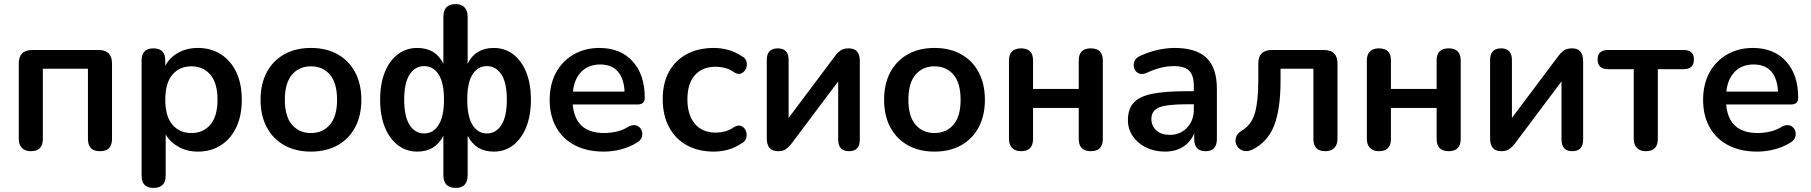

<svg xmlns="http://www.w3.org/2000/svg" viewBox="-20 -733 8875 941"><path d="M131 8Q103 8 87.5 -8Q72 -24 72 -52V-422Q72 -488 139 -488H463Q529 -488 529 -422V-52Q529 8 470 8Q411 8 411 -52V-396H190V-52Q190 8 131 8Z M918 -81Q976 -81 1011 -122Q1046 -163 1046 -244Q1046 -326 1011 -367Q976 -408 918 -408Q860 -408 825 -367Q790 -326 790 -244Q790 -163 825 -122Q860 -81 918 -81ZM732 188Q674 188 674 128V-437Q674 -496 732 -496Q790 -496 790 -437V-410Q811 -451 853.5 -474.5Q896 -498 950 -498Q1014 -498 1062.5 -467Q1111 -436 1138 -379.5Q1165 -323 1165 -244Q1165 -166 1138 -109Q1111 -52 1062.5 -21Q1014 10 950 10Q897 10 855.5 -13Q814 -36 792 -74V128Q792 188 732 188Z M1504 10Q1429 10 1373.5 -21Q1318 -52 1287.5 -109Q1257 -166 1257 -244Q1257 -322 1287.5 -379Q1318 -436 1373.5 -467Q1429 -498 1504 -498Q1579 -498 1634.5 -467Q1690 -436 1720.5 -379Q1751 -322 1751 -244Q1751 -166 1720.5 -109Q1690 -52 1634.5 -21Q1579 10 1504 10ZM1504 -81Q1562 -81 1597 -122Q1632 -163 1632 -244Q1632 -326 1597 -367Q1562 -408 1504 -408Q1446 -408 1411 -367Q1376 -326 1376 -244Q1376 -163 1411 -122Q1446 -81 1504 -81Z M2059 -79Q2103 -79 2129.5 -120.5Q2156 -162 2156 -245Q2156 -328 2129.5 -368.5Q2103 -409 2059 -409Q2015 -409 1988 -368.5Q1961 -328 1961 -245Q1961 -162 1987.5 -120.5Q2014 -79 2059 -79ZM2366 -79Q2411 -79 2437.5 -120.5Q2464 -162 2464 -245Q2464 -328 2437 -368.5Q2410 -409 2366 -409Q2322 -409 2296 -368.5Q2270 -328 2270 -245Q2270 -162 2296 -120.5Q2322 -79 2366 -79ZM2213 188Q2153 188 2153 125V-68Q2114 10 2025 10Q1971 10 1930 -21.5Q1889 -53 1866 -110Q1843 -167 1843 -244Q1843 -322 1866 -379Q1889 -436 1930 -467Q1971 -498 2025 -498Q2115 -498 2153 -421V-650Q2153 -713 2213 -713Q2241 -713 2256.5 -697Q2272 -681 2272 -650V-421Q2310 -498 2400 -498Q2454 -498 2495 -467Q2536 -436 2559 -379Q2582 -322 2582 -244Q2582 -167 2559 -110Q2536 -53 2495.5 -21.5Q2455 10 2400 10Q2311 10 2272 -68V125Q2272 188 2213 188Z M2939 10Q2857 10 2797.5 -21Q2738 -52 2706 -109Q2674 -166 2674 -244Q2674 -320 2705 -377Q2736 -434 2791.5 -466Q2847 -498 2918 -498Q3021 -498 3080.5 -432.5Q3140 -367 3140 -254Q3140 -221 3105 -221H2787Q2799 -81 2941 -81Q2970 -81 3002 -88Q3034 -95 3063 -114Q3086 -124 3102 -117Q3118 -110 3124.5 -94Q3131 -78 3125.5 -61Q3120 -44 3100 -33Q3066 -12 3024 -1Q2982 10 2939 10ZM2788 -284H3041Q3038 -348 3008 -382.5Q2978 -417 2922 -417Q2864 -417 2829 -381Q2794 -345 2788 -284Z M3479 10Q3402 10 3345.5 -21.5Q3289 -53 3258.5 -111Q3228 -169 3228 -247Q3228 -325 3258.5 -381Q3289 -437 3345.5 -467.5Q3402 -498 3479 -498Q3512 -498 3547 -489Q3582 -480 3615 -458Q3634 -449 3638.5 -431Q3643 -413 3636 -397Q3629 -381 3614 -373.5Q3599 -366 3579 -378Q3557 -394 3533.5 -400Q3510 -406 3489 -406Q3422 -406 3385.5 -364.5Q3349 -323 3349 -246Q3349 -170 3385.5 -126.5Q3422 -83 3489 -83Q3510 -83 3533.5 -89Q3557 -95 3579 -111Q3599 -122 3614 -115Q3629 -108 3635.5 -91.5Q3642 -75 3637.5 -57Q3633 -39 3614 -30Q3581 -8 3546.5 1Q3512 10 3479 10Z M3793 8Q3738 8 3738 -55V-439Q3738 -496 3792 -496Q3845 -496 3845 -439V-155L4073 -459Q4083 -473 4098 -484.5Q4113 -496 4140 -496Q4194 -496 4194 -433V-49Q4194 8 4141 8Q4088 8 4088 -49V-334L3860 -30Q3850 -17 3835 -4.5Q3820 8 3793 8Z M4560 10Q4485 10 4429.5 -21Q4374 -52 4343.5 -109Q4313 -166 4313 -244Q4313 -322 4343.5 -379Q4374 -436 4429.5 -467Q4485 -498 4560 -498Q4635 -498 4690.5 -467Q4746 -436 4776.5 -379Q4807 -322 4807 -244Q4807 -166 4776.5 -109Q4746 -52 4690.5 -21Q4635 10 4560 10ZM4560 -81Q4618 -81 4653 -122Q4688 -163 4688 -244Q4688 -326 4653 -367Q4618 -408 4560 -408Q4502 -408 4467 -367Q4432 -326 4432 -244Q4432 -163 4467 -122Q4502 -81 4560 -81Z M4984 8Q4956 8 4940.5 -8Q4925 -24 4925 -52V-437Q4925 -466 4940.5 -481Q4956 -496 4984 -496Q5043 -496 5043 -437V-297H5267V-437Q5267 -496 5326 -496Q5385 -496 5385 -437V-52Q5385 8 5326 8Q5267 8 5267 -52V-204H5043V-52Q5043 8 4984 8Z M5690 10Q5638 10 5596.5 -10.5Q5555 -31 5531.5 -66Q5508 -101 5508 -144Q5508 -198 5535.5 -229Q5563 -260 5626 -273Q5689 -286 5797 -286H5831V-311Q5831 -363 5808.5 -386Q5786 -409 5733 -409Q5702 -409 5669 -401Q5636 -393 5598 -375Q5575 -366 5559.5 -374Q5544 -382 5538.5 -399Q5533 -416 5540.5 -433.5Q5548 -451 5570 -460Q5614 -480 5657 -489Q5700 -498 5737 -498Q5842 -498 5893 -449.5Q5944 -401 5944 -297V-52Q5944 8 5889 8Q5833 8 5833 -52V-80Q5816 -38 5779 -14Q5742 10 5690 10ZM5831 -222H5797Q5699 -222 5661 -206.5Q5623 -191 5623 -150Q5623 -116 5647 -94Q5671 -72 5714 -72Q5764 -72 5797.5 -107Q5831 -142 5831 -196Z M6475 8Q6417 8 6417 -52V-396H6256V-338Q6256 -196 6223.5 -115Q6191 -34 6114 2Q6089 12 6069.5 4.5Q6050 -3 6041 -20.5Q6032 -38 6037 -58Q6042 -78 6065 -92Q6114 -121 6130.5 -179.5Q6147 -238 6147 -342V-422Q6147 -488 6214 -488H6468Q6535 -488 6535 -422V-52Q6535 -24 6519.5 -8Q6504 8 6475 8Z M6738 8Q6710 8 6694.5 -8Q6679 -24 6679 -52V-437Q6679 -466 6694.5 -481Q6710 -496 6738 -496Q6797 -496 6797 -437V-297H7021V-437Q7021 -496 7080 -496Q7139 -496 7139 -437V-52Q7139 8 7080 8Q7021 8 7021 -52V-204H6797V-52Q6797 8 6738 8Z M7338 8Q7283 8 7283 -55V-439Q7283 -496 7337 -496Q7390 -496 7390 -439V-155L7618 -459Q7628 -473 7643 -484.5Q7658 -496 7685 -496Q7739 -496 7739 -433V-49Q7739 8 7686 8Q7633 8 7633 -49V-334L7405 -30Q7395 -17 7380 -4.5Q7365 8 7338 8Z M8046 8Q8018 8 8002.5 -8Q7987 -24 7987 -52V-394H7861Q7810 -394 7810 -442Q7810 -488 7861 -488H8231Q8282 -488 8282 -442Q8282 -394 8231 -394H8105V-52Q8105 8 8046 8Z M8592 10Q8510 10 8450.5 -21Q8391 -52 8359 -109Q8327 -166 8327 -244Q8327 -320 8358 -377Q8389 -434 8444.5 -466Q8500 -498 8571 -498Q8674 -498 8733.5 -432.5Q8793 -367 8793 -254Q8793 -221 8758 -221H8440Q8452 -81 8594 -81Q8623 -81 8655 -88Q8687 -95 8716 -114Q8739 -124 8755 -117Q8771 -110 8777.5 -94Q8784 -78 8778.5 -61Q8773 -44 8753 -33Q8719 -12 8677 -1Q8635 10 8592 10ZM8441 -284H8694Q8691 -348 8661 -382.5Q8631 -417 8575 -417Q8517 -417 8482 -381Q8447 -345 8441 -284Z"/></svg>

Font: Chiron GoRound TC M
Style: Regular
Weight: 500
Designer: Ryoko NISHIZUKA 西塚涼子 (kana, bopomofo & ideographs); Paul D. Hunt (Latin, Greek & Cyrillic); Sandoll Communications 산돌커뮤니
Foundry: Adobe
Version: Version 1.000;hotconv 1.1.1;makeotfexe 2.6.0